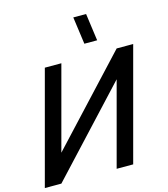

<svg xmlns="http://www.w3.org/2000/svg" viewBox="-199 -1082 1042 1189"><g transform="rotate(-15 322.5 -487.5)"><path d="M407.2 -800H489.2L465.1 -975H383.1ZM-60.6 0H45.4L543.4 -535.5L399.9 0H505.9L698.8 -720H592.8L94.9 -185L238.3 -720H132.3Z"/></g></svg>

Font: Manrope
Style: SemiBoldItalic
Weight: 600
Italic angle: -15°
Designer: Mikhail Sharanda
Foundry: Mikhail Sharanda
Version: Version 4.502;hotconv 1.0.109;makeotfexe 2.5.65596